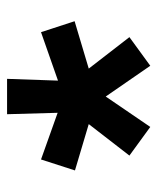

<svg xmlns="http://www.w3.org/2000/svg" viewBox="29 -801 445 543"><g transform="rotate(-90 251.5 -529.5)"><path d="M432 -636 463 -541 329 -501 418 -386 337 -327 250 -453 164 -327 83 -386 172 -501 41 -540 72 -636 204 -589 200 -732H300L295 -588Z"/></g></svg>

Font: Syne
Style: Bold
Weight: 700
Designer: Lucas Descroix
Foundry: Bonjour Monde
Version: Version 2.200